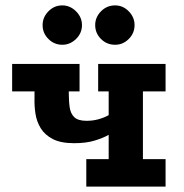

<svg xmlns="http://www.w3.org/2000/svg" viewBox="-20 -692 682 712"><path d="M383 -192Q362 -180 330.5 -170.5Q299 -161 255 -161Q205 -161 175.5 -176.5Q146 -192 131 -216.5Q116 -241 111.5 -270.5Q107 -300 108 -328V-353H25V-455H275V-353H235V-350Q235 -317 238.5 -293.5Q242 -270 256 -257Q270 -244 301 -244Q325 -244 346 -250Q367 -256 383 -265V-353H344V-455H594V-353H510V-102H594V0H300V-102H383ZM407 -672Q436 -672 457.5 -650Q479 -628 479 -599Q479 -569 457.5 -547.5Q436 -526 407 -526Q376 -526 354.5 -547.5Q333 -569 333 -599Q333 -628 354.5 -650Q376 -672 407 -672ZM211 -672Q240 -672 262 -650Q284 -628 284 -599Q284 -569 262 -547.5Q240 -526 211 -526Q181 -526 159.5 -547.5Q138 -569 138 -599Q138 -628 159.5 -650Q181 -672 211 -672Z"/></svg>

Font: Podkova ExtraBold
Style: Regular
Weight: 800
Designer: Ilya Yudin
Foundry: Cyreal (www.cyreal.org)
Version: Version 2.103